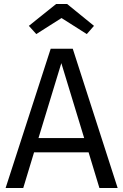

<svg xmlns="http://www.w3.org/2000/svg" viewBox="-20 -938 616 958"><path d="M287 -848 161 -768 124 -809 260 -918H315L449 -809L413 -768ZM476 0 422 -178H150L96 0H8L233 -695H343L567 0ZM172 -249H400L286 -623Z"/></svg>

Font: Sedus Text
Style: Regular
Weight: 400
Designer: TypeMates
Foundry: TypeMates, Runge Thomsen GbR
Version: Version 4.202;PS 004.202;hotconv 1.0.88;makeotf.lib2.5.64775